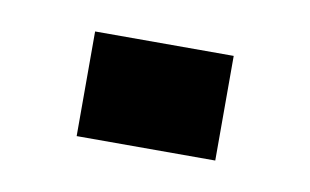

<svg xmlns="http://www.w3.org/2000/svg" viewBox="-31 -543 333 206"><g transform="rotate(10 135.5 -440.0)"><path d="M211 -497V-383H60V-497Z"/></g></svg>

Font: Syne
Style: Bold
Weight: 700
Designer: Lucas Descroix
Foundry: Bonjour Monde
Version: Version 2.200